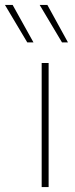

<svg xmlns="http://www.w3.org/2000/svg" viewBox="-81 -754 302 774"><path d="M54 -583H29L-61 -734H-30ZM193 -583H169L79 -734H110ZM115 -500V0H87V-500Z"/></svg>

Font: Elaine Sans ExtraLight
Style: Regular
Weight: 275
Designer: Wei Huang
Foundry: Wei Huang
Version: Version 2.001;December 24, 2019;FontCreator 12.0.0.2547 64-b